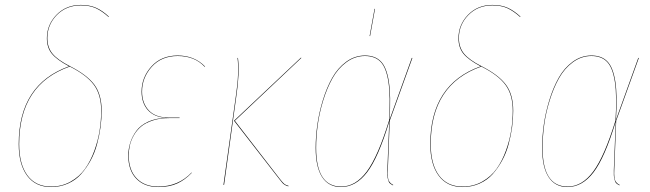

<svg xmlns="http://www.w3.org/2000/svg" viewBox="-20 -753 2648 782"><path d="M309.1 -732.9Q345.2 -732.9 371.1 -721.4Q397 -710 423.8 -685.1L421.9 -684.1Q395.5 -708 370.4 -719.5Q345.2 -731 309.1 -731Q250 -731 211.4 -691.7Q172.9 -652.3 172.9 -598.1Q172.9 -560.1 193.6 -534.7Q214.4 -509.3 264.2 -483.9Q334.5 -448.2 364.3 -408.2Q394 -368.2 394 -301.8Q394 -268.6 389.4 -234.9Q384.8 -201.2 375.2 -165.5Q365.7 -129.9 348.9 -99.1Q332 -68.4 310.3 -43.9Q288.6 -19.5 256.8 -5.4Q225.1 8.8 188 8.8Q124.5 8.8 90.3 -37.6Q56.2 -84 56.2 -166Q56.2 -409.7 261.2 -482.9Q211.4 -509.3 191.2 -534.2Q170.9 -559.1 170.9 -597.2Q170.9 -652.3 210 -692.6Q249 -732.9 309.1 -732.9ZM264.2 -481.9Q58.1 -409.7 58.1 -166Q58.1 -84.5 91.6 -38.8Q125 6.8 188 6.8Q231.9 6.8 267.8 -13.4Q303.7 -33.7 326.4 -65.7Q349.1 -97.7 364.3 -139.4Q379.4 -181.2 385.7 -221.4Q392.1 -261.7 392.1 -301.8Q392.1 -367.2 362.5 -407.2Q333 -447.3 264.2 -481.9Z M624.5 8.8Q567.9 8.8 535.2 -25.1Q502.4 -59.1 502.4 -119.1Q502.4 -146 510.3 -171.1Q518.1 -196.3 534.9 -219.5Q551.8 -242.7 582.8 -257.1Q613.8 -271.5 655.8 -272.9Q607.4 -276.4 582 -304.9Q556.6 -333.5 556.6 -379.9Q556.6 -438 596.7 -482.4Q636.7 -526.9 703.6 -526.9Q772 -526.9 815.4 -481.9L813.5 -481Q772.9 -524.9 703.6 -524.9Q637.7 -524.9 598.1 -481Q558.6 -437 558.6 -379.9Q558.6 -332.5 586.2 -303.2Q613.8 -273.9 670.4 -273.9H711.4V-272H668.5Q630.9 -272 601.6 -262.2Q572.3 -252.4 554.4 -237.3Q536.6 -222.2 524.9 -201.4Q513.2 -180.7 508.8 -160.6Q504.4 -140.6 504.4 -119.1Q504.4 -60.5 536.4 -26.9Q568.4 6.8 624.5 6.8Q706.5 6.8 760.7 -50.8V-48.8Q733.4 -20 701.4 -5.6Q669.4 8.8 624.5 8.8Z M1154.3 5.9Q1146 3.9 1139.9 0Q1133.8 -3.9 1130.4 -7.8Q1127 -11.7 1118.2 -22.9L933.1 -261.2L1205.6 -518.1L1207.5 -517.1L936.5 -261.2L1120.1 -23.9Q1132.3 -8.3 1138.2 -3.7Q1144 1 1155.3 3.9ZM890.1 0 940.4 -359.9Q955.1 -458.5 947.3 -517.1H949.2Q957 -458.5 942.4 -359.9L892.6 0Z M1505.4 -716.8H1507.3L1487.3 -606H1485.4ZM1566.4 -265.1 1657.2 -517.1H1659.7L1567.4 -261.2L1559.6 -60.1Q1558.1 -29.3 1563.2 -17.8Q1568.4 -6.3 1581.5 0L1580.6 2Q1571.3 -2.9 1567.1 -7.1Q1563 -11.2 1559.8 -24.2Q1556.6 -37.1 1557.6 -60.1L1565.4 -257.8Q1521 -111.3 1475.1 -51.3Q1429.2 8.8 1368.7 8.8Q1318.4 8.8 1292 -31.7Q1265.6 -72.3 1265.6 -150.9Q1265.6 -195.8 1272.5 -244.9Q1279.3 -293.9 1294.9 -345Q1310.5 -396 1333 -436Q1355.5 -476.1 1390.1 -501.5Q1424.8 -526.9 1466.3 -526.9Q1507.8 -526.9 1531.2 -502.9Q1554.7 -479 1563.7 -421.1Q1572.8 -363.3 1566.4 -265.1ZM1267.6 -150.9Q1267.6 6.8 1369.6 6.8Q1428.2 6.8 1473.9 -54.4Q1519.5 -115.7 1564.5 -262.2Q1570.8 -360.8 1562 -418.9Q1553.2 -477.1 1530.3 -501Q1507.3 -524.9 1466.3 -524.9Q1425.3 -524.9 1390.9 -499.5Q1356.4 -474.1 1334.2 -434.3Q1312 -394.5 1296.4 -344Q1280.8 -293.5 1274.2 -244.6Q1267.6 -195.8 1267.6 -150.9Z M1985.4 -732.9Q2021.5 -732.9 2047.4 -721.4Q2073.2 -710 2100.1 -685.1L2098.1 -684.1Q2071.8 -708 2046.6 -719.5Q2021.5 -731 1985.4 -731Q1926.3 -731 1887.7 -691.7Q1849.1 -652.3 1849.1 -598.1Q1849.1 -560.1 1869.9 -534.7Q1890.6 -509.3 1940.4 -483.9Q2010.7 -448.2 2040.5 -408.2Q2070.3 -368.2 2070.3 -301.8Q2070.3 -268.6 2065.7 -234.9Q2061 -201.2 2051.5 -165.5Q2042 -129.9 2025.1 -99.1Q2008.3 -68.4 1986.6 -43.9Q1964.8 -19.5 1933.1 -5.4Q1901.4 8.8 1864.3 8.8Q1800.8 8.8 1766.6 -37.6Q1732.4 -84 1732.4 -166Q1732.4 -409.7 1937.5 -482.9Q1887.7 -509.3 1867.4 -534.2Q1847.2 -559.1 1847.2 -597.2Q1847.2 -652.3 1886.2 -692.6Q1925.3 -732.9 1985.4 -732.9ZM1940.4 -481.9Q1734.4 -409.7 1734.4 -166Q1734.4 -84.5 1767.8 -38.8Q1801.3 6.8 1864.3 6.8Q1908.2 6.8 1944.1 -13.4Q1980 -33.7 2002.7 -65.7Q2025.4 -97.7 2040.5 -139.4Q2055.7 -181.2 2062 -221.4Q2068.4 -261.7 2068.4 -301.8Q2068.4 -367.2 2038.8 -407.2Q2009.3 -447.3 1940.4 -481.9Z M2488.8 -265.1 2579.6 -517.1H2582L2489.7 -261.2L2481.9 -60.1Q2480.5 -29.3 2485.6 -17.8Q2490.7 -6.3 2503.9 0L2502.9 2Q2493.7 -2.9 2489.5 -7.1Q2485.4 -11.2 2482.2 -24.2Q2479 -37.1 2480 -60.1L2487.8 -257.8Q2443.4 -111.3 2397.5 -51.3Q2351.6 8.8 2291 8.8Q2240.7 8.8 2214.4 -31.7Q2188 -72.3 2188 -150.9Q2188 -195.8 2194.8 -244.9Q2201.7 -293.9 2217.3 -345Q2232.9 -396 2255.4 -436Q2277.8 -476.1 2312.5 -501.5Q2347.2 -526.9 2388.7 -526.9Q2430.2 -526.9 2453.6 -502.9Q2477.1 -479 2486.1 -421.1Q2495.1 -363.3 2488.8 -265.1ZM2189.9 -150.9Q2189.9 6.8 2292 6.8Q2350.6 6.8 2396.2 -54.4Q2441.9 -115.7 2486.8 -262.2Q2493.2 -360.8 2484.4 -418.9Q2475.6 -477.1 2452.6 -501Q2429.7 -524.9 2388.7 -524.9Q2347.7 -524.9 2313.2 -499.5Q2278.8 -474.1 2256.6 -434.3Q2234.4 -394.5 2218.8 -344Q2203.1 -293.5 2196.5 -244.6Q2189.9 -195.8 2189.9 -150.9Z"/></svg>

Font: Fira Sans Compressed Two
Style: Italic
Weight: 100
Width: 3
Italic angle: -8°
Designer: Carrois Corporate & Edenspiekermann AG
Foundry: Carrois Corporate GbR & Edenspiekermann AG
Version: Version 4.203;PS 004.203;hotconv 1.0.88;makeotf.lib2.5.64775